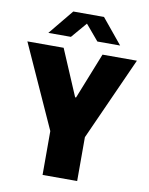

<svg xmlns="http://www.w3.org/2000/svg" viewBox="-95 -954 791 1022"><g transform="rotate(10 300.0 -442.5)"><path d="M207 0V-237L4 -686H200L306 -437H311L410 -686H596L394 -237V0ZM106 -750 217 -885H383L494 -750H371L284 -853H316L228 -750Z"/></g></svg>

Font: Chivo Mono ExtraBold
Style: Regular
Weight: 800
Monospace: yes
Designer: Hector Gatti
Foundry: Omnibus-Type
Version: Version 1.008